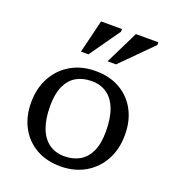

<svg xmlns="http://www.w3.org/2000/svg" viewBox="-129 -788 806 896"><g transform="rotate(20 274.0 -340.0)"><path d="M273 -40.5Q316.5 -40.5 348.8 -59.2Q381 -78 398.8 -116.5Q416.5 -155 416.5 -215.5Q416.5 -280.5 399.8 -324.8Q383 -369 351.2 -391.5Q319.5 -414 274.5 -414Q231 -414 198.8 -395.5Q166.5 -377 148.8 -338.2Q131 -299.5 131 -239.5Q131 -174.5 147.8 -130.2Q164.5 -86 196.5 -63.2Q228.5 -40.5 273 -40.5ZM271.5 10Q202 10 150.5 -19.5Q99 -49 70.5 -101.8Q42 -154.5 42 -224Q42 -295 71.8 -349.2Q101.5 -403.5 154.2 -434Q207 -464.5 276 -464.5Q345.5 -464.5 397 -435.2Q448.5 -406 477 -353.2Q505.5 -300.5 505.5 -230.5Q505.5 -159.5 475.8 -105.2Q446 -51 393.2 -20.5Q340.5 10 271.5 10ZM311.5 -526 392.5 -690.5H504V-677L353.5 -526ZM179.5 -526 219.5 -690.5H323.5V-677.5L216.5 -526Z"/></g></svg>

Font: Newsreader
Style: Regular
Weight: 400
Designer: Hugues Gentile
Foundry: Production Type
Version: Version 1.003